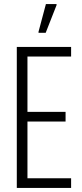

<svg xmlns="http://www.w3.org/2000/svg" viewBox="-20 -917 398 937"><path d="M62 0V-688H327V-641H114V-371H300V-324H114V-47H327V0ZM168 -757V-762L204 -897H256V-892L203 -757Z"/></svg>

Font: Saira ExtraCondensed Light
Style: Regular
Weight: 300
Width: 2
Designer: Hector Gatti with collaboration of the Omnibus-Type team
Foundry: Omnibus-Type
Version: Version 1.101